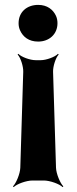

<svg xmlns="http://www.w3.org/2000/svg" viewBox="-20 -558 316 785"><path d="M75 -264 63 128C62 153 46 191 33 204L36 207C49 194 88 180 113 180H159C184 180 223 194 236 207L239 204C226 191 210 153 209 128L197 -264C196 -286 208 -323 220 -335L217 -338C205 -325 169 -312 147 -312H125C103 -312 67 -325 55 -338L52 -335C64 -323 76 -286 75 -264ZM215 -463C215 -474 213 -484 209 -493C197 -519 173 -538 136 -538C90 -538 56 -509 56 -463C56 -452 58 -443 62 -434C74 -407 98 -388 136 -388C181 -388 215 -418 215 -463Z"/></svg>

Font: Asimov
Style: EdgeNar
Weight: 500
Designer: Google
Version: Version 2.000980: 2014